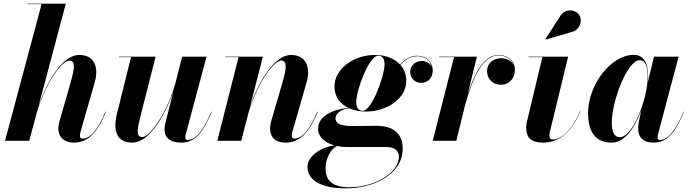

<svg xmlns="http://www.w3.org/2000/svg" viewBox="-20 -770 3771 1050"><path d="M366 -318 307.5 -114.5C303 -98 299 -79.5 299 -66.5C299 -21 330.5 10 383 10C456.5 10 510 -38 559 -158.5L556.5 -159.5C516 -60 472.5 -12 432.5 -12C422.5 -12 417 -16.5 417 -29.5C417 -34.5 418.5 -42.5 420 -48L498 -319.5C522.5 -405 494.5 -469.5 413 -469.5C320.5 -469.5 236 -321 191 -190.5L340 -750H130V-747.5H207.5L7.5 0H140L179.5 -148.5C227 -311.5 316 -438.5 359 -438.5C392.5 -438.5 389.5 -400.5 366 -318Z M831 -460H630.5V-457.5H696.5L618 -141C598.5 -53.5 618 10 704.5 10C796 10 883 -140 928 -270L884.5 -97.5C881.5 -86.5 879.5 -72 879.5 -61.5C879.5 -20.5 907 10 971.5 10C1048.5 10 1091.5 -48.5 1138 -158.5L1136 -159.5C1082 -32.5 1039.5 -4.5 1006 -4.5C997.5 -4.5 993.5 -10.5 993.5 -18C993.5 -22.5 994 -28 995.5 -34L1109.5 -460H976L940 -317.5C895.5 -156 800.5 -20.5 758 -20.5C722.5 -20.5 730 -63.5 750 -142Z M1284.5 -457.5 1168.5 0H1299.5L1338 -150C1383.5 -308.5 1476 -439 1518 -439C1552 -439 1547 -395.5 1524.5 -318L1464.5 -112C1461 -99.5 1457 -82.5 1457 -67.5C1457 -19.5 1486.5 10 1541 10C1615 10 1668.5 -38 1717.5 -158.5L1715 -159.5C1674.5 -60 1631.5 -12 1590 -12C1579 -12 1575.5 -18 1575.5 -29C1575.5 -34 1577 -42.5 1578.5 -48L1656.5 -319.5C1681 -404.5 1652.5 -469.5 1571 -469.5C1479.5 -469.5 1392.5 -318.5 1348 -189L1417.5 -460H1212.5V-457.5Z M1980.5 -160C2099.5 -160 2202 -233 2202 -328.5C2202 -362 2190.5 -391.5 2170.5 -414.5C2197 -447 2226 -462.5 2263.5 -462.5C2302.5 -462.5 2334 -439 2342 -403.5C2333 -424.5 2310 -436.5 2286.5 -436.5C2253 -436.5 2223 -413 2223 -376.5C2223 -341 2250.5 -317 2283 -317C2323 -317 2346.5 -347 2346.5 -384.5C2346.5 -432.5 2310 -465 2263.5 -465C2225 -465 2195 -449 2168.5 -416.5C2138 -450 2088.5 -469.5 2030.5 -469.5C1911.5 -469.5 1809 -392 1809 -296.5C1809 -242.5 1838.5 -202.5 1885 -180C1797 -172 1719.5 -132.5 1719.5 -66.5C1719.5 -22 1755 10.5 1808.5 25C1734 35 1661.5 84 1661.5 143C1661.5 215.5 1735.5 260 1871.5 260C2018.5 260 2182 188 2182 42C2182 -46.5 2122 -82 2039.5 -82C2011 -82 1943.5 -81 1908.5 -81C1856.5 -81 1815 -88 1815 -123C1815 -145.5 1838 -171 1889 -178C1915 -166 1946.5 -160 1980.5 -160ZM1963.5 -164C1938.5 -164 1928 -185 1928 -211.5C1928 -278 1999 -465.5 2048 -465.5C2073 -465.5 2083 -445.5 2083 -419C2083 -352.5 2012.5 -164 1963.5 -164ZM1760.5 151.5C1760.5 94 1789.5 45 1823 28.5C1840 32 1858.5 34 1878 34H2092C2139 34 2161.5 54 2161.5 88C2161.5 173 2032.5 254 1889.5 254C1803.5 254 1760.5 221.5 1760.5 151.5Z M2463 -457.5 2346.5 0H2475.5L2521 -185.5C2552.5 -304 2608 -467 2706 -467C2747 -467 2777.5 -446.5 2788.5 -415C2777 -438 2750 -451.5 2720 -451.5C2676 -451.5 2643.5 -422.5 2643.5 -381C2643.5 -338 2675.5 -306.5 2719.5 -306.5C2765 -306.5 2796 -342 2796 -387.5C2796 -435.5 2759 -469.5 2706 -469.5C2623 -469.5 2570 -357 2536.5 -250L2588 -460H2382V-457.5Z M3103 -594C3150.5 -603.5 3168.5 -657 3147 -689C3129 -717 3071.5 -728 3043 -680.5L2962 -555L2963 -553.5ZM3153.5 -163 3152 -164C3117 -70.5 3054.5 -7 3002.5 -7C2989.5 -7 2984.5 -17.5 2984.5 -28.5C2984.5 -33.5 2985.5 -40.5 2986.5 -46.5L3087 -460H2870V-457.5H2946L2859.5 -95C2858 -89 2857.5 -78 2857.5 -73C2857.5 -13 2889 10 2951 10C3046.5 10 3115.5 -62.5 3153.5 -163Z M3524.5 -350C3524.5 -413 3508.5 -470 3444.5 -470C3321.5 -470 3196 -305.5 3196 -152.5C3196 -52.5 3233.5 10 3325.5 10C3398.5 10 3453 -75 3486.5 -166L3472.5 -97.5C3471.5 -90.5 3470 -81 3470 -67C3470 -22 3495 10 3553 10C3631.5 10 3674 -48.5 3720.5 -158.5L3718.5 -159.5C3664.5 -32.5 3622 -4.5 3589.5 -4.5C3580 -4.5 3576 -10 3576 -18.5C3576 -23 3576.5 -28 3578 -33.5L3691 -460H3556.5L3523 -322.5C3524 -332.5 3524.5 -341.5 3524.5 -350ZM3522 -351.5C3522 -228 3441 -19.5 3369.5 -19.5C3341.5 -19.5 3325.5 -46.5 3325.5 -98C3325.5 -215.5 3410 -441 3478.5 -441C3511 -441 3522 -404 3522 -351.5Z"/></svg>

Font: Bodoni* 72pt
Style: Bold Italic
Weight: 700
Italic angle: -13°
Version: Version 2.3